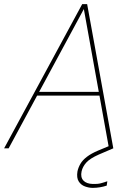

<svg xmlns="http://www.w3.org/2000/svg" viewBox="-28 -720 649 932"><path d="M-8 0 371 -700H395L522 0H501L379 -676L14 0ZM136 -256 149 -274H465L470 -256ZM422 192Q404 192 384.5 185Q365 178 354 160.5Q343 143 348 112Q352 93 362.5 75Q373 57 394 41Q415 25 448 11L513 -16L522 0L452 30Q409 49 391 69Q373 89 368 112Q362 140 376.5 156Q391 172 422 173Q445 174 462 169.5Q479 165 493 160L490 181Q475 186 457.5 189Q440 192 422 192Z"/></svg>

Font: DM Sans 20pt Thin
Style: Italic
Weight: 250
Italic angle: -10°
Version: Version 4.004;gftools[0.9.30]